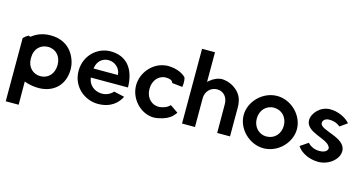

<svg xmlns="http://www.w3.org/2000/svg" viewBox="-101 -1321 3866 2037"><g transform="rotate(15 1831.5 -302.5)"><path d="M38 236H180L179 -19L192 -14C240 3 293 10 337 10C487 10 616 -83 616 -271C616 -362 555 -563 319 -563C231 -563 165 -533 120 -497L119 -496L117 -495C106 -492 95 -498 92 -500C70 -487 52 -474 38 -459ZM178 -270V-282C178 -377 240 -437 323 -438C411 -438 470 -372 470 -278C470 -181 408 -116 323 -116C243 -116 178 -176 178 -270Z M701 -277C701 -100 845 10 988 10C1131 10 1205 -65 1239 -135L1123 -161C1091 -123 1038 -102 986 -107C917 -113 858 -161 847 -229L845 -241H1253C1250 -443 1154 -564 977 -564C835 -564 701 -448 701 -277ZM848 -341 850 -353C861 -417 908 -468 980 -468C1056 -468 1109 -409 1114 -352L1115 -341Z M1330 -286C1330 -147 1438 -24 1567 -6C1595 -2 1625 -4 1654 -11C1715 -22 1765 -48 1790 -72C1807 -89 1820 -105 1829 -118L1741 -178C1724 -159 1698 -142 1666 -135C1646 -128 1620 -125 1596 -129C1526 -141 1477 -202 1477 -287C1478 -372 1525 -434 1596 -446H1597C1626 -449 1652 -446 1675 -435L1677 -434L1678 -433C1683 -428 1686 -424 1689 -420V-419L1695 -408L1808 -396C1813 -419 1814 -467 1806 -496C1793 -517 1732 -562 1640 -570C1620 -572 1602 -573 1583 -571L1568 -568H1567C1438 -550 1330 -425 1330 -286Z M1906 -20H2048V-337C2048 -410 2103 -467 2173 -467C2246 -467 2291 -409 2291 -337L2292 -20H2433V-341C2433 -363 2431 -380 2427 -399C2410 -502 2313 -571 2220 -583H2219H2218C2213 -584 2206 -585 2199 -585C2150 -585 2103 -563 2065 -530L2048 -516V-841H1906Z M2514 -277C2514 -127 2649 10 2807 10C2965 10 3099 -127 3099 -277C3099 -426 2965 -564 2807 -564C2650 -564 2514 -427 2514 -277ZM2658 -277C2658 -368 2721 -435 2806 -435C2892 -435 2955 -368 2955 -277C2955 -186 2892 -119 2806 -119C2721 -118 2658 -186 2658 -277Z M3172 -112C3215 -43 3313 -1 3405 -1C3521 -1 3624 -86 3624 -176C3625 -329 3336 -327 3336 -410C3336 -439 3360 -464 3407 -464C3451 -464 3488 -454 3527 -422L3606 -478C3555 -538 3466 -573 3387 -573C3279 -573 3198 -480 3198 -404C3199 -270 3434 -265 3470 -186C3473 -183 3477 -178 3477 -172C3477 -139 3445 -116 3389 -116C3337 -116 3295 -133 3258 -171Z"/></g></svg>

Font: Rabbid Highway Sign IV
Style: Obl
Weight: 400
Foundry: Cannot Into Space Fonts
Version: Version 0.277